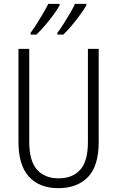

<svg xmlns="http://www.w3.org/2000/svg" viewBox="-20 -968 609 998"><path d="M493 -230Q493 -105 437 -47.5Q381 10 284 10Q184 10 130 -50Q76 -110 76 -230V-714H132V-231Q132 -132 172 -86.5Q212 -41 285 -41Q357 -41 397 -85.5Q437 -130 437 -230V-714H493ZM429 -940Q418 -921 397.5 -892.5Q377 -864 353 -835.5Q329 -807 309 -788H278V-797Q294 -818 312 -846.5Q330 -875 346 -902.5Q362 -930 370 -948H429ZM290 -940Q279 -920 258.5 -892Q238 -864 214 -836Q190 -808 169 -788H139V-797Q155 -819 173 -847.5Q191 -876 206.5 -902.5Q222 -929 231 -948H290Z"/></svg>

Font: Noto Sans Georgian Condensed Light
Style: Regular
Weight: 300
Width: 3
Designer: Monotype Design Team, Akaki Razmadze
Foundry: Google LLC
Version: Version 2.005; ttfautohint (v1.8.4.7-5d5b)